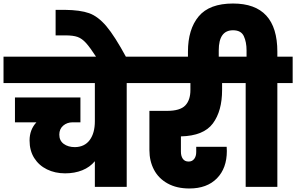

<svg xmlns="http://www.w3.org/2000/svg" viewBox="-34 -1062 1683 1091"><path d="M773 -590H686V0H505V-146Q477 -112 433.5 -94.5Q390 -77 336 -77Q279 -77 233 -99.5Q187 -122 160.5 -164Q134 -206 134 -264Q134 -325 173 -367H51V-508H423V-367H379Q347 -367 325 -348Q303 -329 303 -297Q303 -263 328 -244.5Q353 -226 392 -226Q447 -227 476 -266.5Q505 -306 505 -373V-590H-14V-740H773Z M515 -735Q478 -792 455 -817.5Q432 -843 407 -852Q382 -861 337 -861H282V-1006H335Q422 -1005 472.5 -987Q523 -969 570.5 -913Q618 -857 684 -735Z M1228 -551Q1228 -431 1175.5 -360.5Q1123 -290 994 -287V-200Q994 -175 1005 -159.5Q1016 -144 1038 -144Q1058 -144 1069.5 -159Q1081 -174 1081 -198V-228H1254Q1255 -217 1255 -204Q1255 -106 1198.5 -48.5Q1142 9 1042 9Q970 9 918.5 -19.5Q867 -48 841 -97.5Q815 -147 815 -209V-432H915Q989 -432 1018.5 -462.5Q1048 -493 1048 -551V-590H745V-740H1302V-590H1228Z M1629 -740V-590H1542V0H1362V-590H1274V-740H1367V-776Q1367 -823 1351.5 -856.5Q1336 -890 1290 -890Q1209 -890 1209 -776V-701H1034V-768Q1034 -896 1095 -969Q1156 -1042 1290 -1042Q1542 -1042 1542 -768V-740Z"/></svg>

Font: Fz Poppins ExtBd
Style: Regular
Weight: 800
Designer: Ninad Kale (Devanagari), Jonny Pinhorn (Latin)
Foundry: Indian Type Foundry
Version: Vit hóa bi Vntype.Com & FontZin.Com